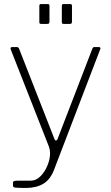

<svg xmlns="http://www.w3.org/2000/svg" viewBox="-20 -762 548 947"><path d="M44 155V140Q44 133 49.5 131Q55 129 73 129H133Q158 129 179.5 107.5Q201 86 214 54.5Q227 23 227 -6Q227 -22 222 -37L33 -518Q32 -520 32 -523Q32 -530 41 -530H62Q71 -530 74 -522L248 -78Q251 -69 256 -69Q262 -69 266 -82L436 -523Q439 -530 446 -530H468Q472 -530 474.5 -527Q477 -524 475 -521L246 77Q227 125 192.5 145Q158 165 108 165Q70 165 57 163.5Q44 162 44 155ZM224 -656Q224 -649 221.5 -646.5Q219 -644 212 -644H185Q178 -644 176 -646Q174 -648 174 -654V-732Q174 -738 176 -740Q178 -742 183 -742H215Q220 -742 222 -740Q224 -738 224 -732ZM335 -656Q335 -649 332.5 -646.5Q330 -644 323 -644H296Q289 -644 287 -646Q285 -648 285 -654V-732Q285 -738 287 -740Q289 -742 294 -742H326Q331 -742 333 -740Q335 -738 335 -732Z"/></svg>

Font: Libre Franklin Thin
Style: Regular
Weight: 250
Designer: Pablo Impallari, Rodrigo Fuenzalida
Foundry: Impallari Type
Version: Version 1.002; ttfautohint (v1.5)